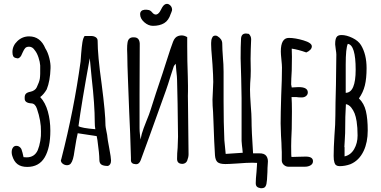

<svg xmlns="http://www.w3.org/2000/svg" viewBox="-20 -858 1989 1003"><path d="M44 -44Q41 -53 41 -63Q41 -78 48 -87.5Q55 -97 67 -96Q76 -96 84 -89Q92 -82 94 -72Q97 -65 103 -37Q108 -36 119 -36Q160 -36 177 -73Q186 -95 190.5 -122Q195 -149 194 -171Q195 -226 173 -290Q164 -317 144 -318Q108 -320 109 -344Q108 -361 115.5 -368.5Q123 -376 140 -379Q150 -381 159 -387Q168 -393 172 -402Q185 -429 188 -446.5Q191 -464 190 -516Q189 -534 181 -558Q173 -582 162 -595Q150 -614 132 -614Q118 -614 111.5 -606.5Q105 -599 99.5 -586.5Q94 -574 90 -566Q81 -553 72 -553Q69 -553 63 -555Q53 -557 49 -564.5Q45 -572 45 -586Q45 -619 71 -643.5Q97 -668 132 -668Q191 -668 217 -605Q230 -585 237.5 -555Q245 -525 244 -502Q242 -435 224 -391Q208 -364 190 -351Q217 -322 230 -275.5Q243 -229 243 -175Q243 -86 213.5 -36Q184 14 122 14Q91 14 72 0Q53 -14 44 -44Z M499 -24Q499 -54 489 -126L485 -147L386 -162Q380 -139 369 -69Q363 -20 350 -4Q343 5 330 5Q318 5 308 -2.5Q298 -10 298 -21L300 -26L301 -30Q367 -287 401 -537Q401 -541 402 -550.5Q403 -560 404 -578Q407 -615 410.5 -637Q414 -659 422 -670H456Q470 -670 480 -663.5Q490 -657 490 -645Q490 -569 511 -419Q531 -265 531 -203Q531 -197 536 -172Q541 -149 541 -142Q541 -135 551 -82Q560 -34 560 -20V-19Q560 3 544 9Q521 9 510 2Q499 -5 499 -24ZM475 -220Q475 -310 459 -450L449 -554Q406 -319 390 -199Q405 -189 478 -183Q475 -198 475 -220Z M664 -19V-34Q662 -76 660 -160Q656 -233 655 -272Q652 -333 648 -455Q647 -476 646 -513Q645 -550 645 -569Q644 -580 644 -600Q644 -623 646 -634Q650 -665 680 -663Q708 -663 710 -631V-619L709 -367V-248V-188Q709 -174 711 -155.5Q713 -137 714 -129Q719 -158 730.5 -188.5Q742 -219 745 -226Q760 -262 767 -285Q791 -362 829 -474Q837 -497 847 -530Q874 -615 884 -640Q893 -664 911 -670Q920 -673 929 -673Q943 -673 958 -664V-616Q958 -541 961 -461Q962 -444 962 -410V-381Q962 -372 961.5 -357Q961 -342 962 -322L965 -52Q965 -37 958 -19Q955 -11 948 -6.5Q941 -2 933 -2Q905 -2 905 -28Q905 -58 908 -86Q910 -124 910 -144Q908 -342 905 -440Q905 -455 901 -489L898 -525Q889 -515 888 -512L872 -463Q856 -411 847 -386L760 -144L715 -21Q707 0 691 0Q688 0 678 -2Q665 -6 664 -19ZM712 -784Q712 -794 718 -800Q724 -806 735 -807Q748 -808 757.5 -805.5Q767 -803 775 -793Q784 -782 794 -782Q805 -782 815 -797Q819 -804 822 -809.5Q825 -815 827 -819Q838 -838 853 -838Q855 -838 861 -836Q869 -832 874 -824.5Q879 -817 879 -808Q879 -802 876 -796Q875 -793 874 -790.5Q873 -788 872 -786Q861 -751 837.5 -737Q814 -723 779 -723Q755 -723 733.5 -742Q712 -761 712 -784Z M1379 -5Q1377 21 1377 41Q1375 91 1372 102Q1369 116 1362 121Q1355 126 1341 125Q1328 123 1322 117Q1316 111 1316 99Q1316 78 1320 40Q1320 31 1322 11Q1323 6 1323 -7L1298 -8Q1270 -8 1220 -4Q1175 -1 1158 -1Q1128 -1 1116.5 -11Q1105 -21 1103 -47Q1099 -106 1095 -226Q1095 -242 1093 -274Q1090 -306 1090 -338Q1090 -352 1092 -382Q1094 -414 1094 -430Q1094 -461 1090 -521L1087 -560Q1083 -604 1083 -625V-634Q1083 -651 1088 -660Q1092 -672 1105 -672Q1112 -672 1116 -669Q1141 -654 1141 -630Q1141 -604 1145 -550Q1146 -539 1147 -522.5Q1148 -506 1148 -483V-431V-328Q1148 -217 1152 -126Q1153 -111 1159 -54L1248 -60Q1246 -74 1246 -82Q1244 -94 1242 -122V-196V-345Q1242 -379 1240 -449L1237 -553Q1237 -619 1239 -652Q1239 -683 1265 -683Q1270 -683 1280 -681Q1292 -669 1292 -653Q1292 -635 1290 -601Q1289 -584 1289 -551L1290 -488Q1290 -457 1287 -424Q1286 -413 1286 -390Q1286 -362 1290 -306Q1294 -258 1294 -234Q1294 -175 1302 -57H1332Q1361 -58 1371.5 -43Q1382 -28 1379 -5Z M1452 -18V-44V-64Q1451 -73 1451 -85Q1451 -106 1448 -149L1446 -213Q1446 -262 1449 -359Q1453 -446 1453 -505Q1453 -519 1450 -547Q1447 -576 1447 -589Q1447 -660 1489 -660Q1522 -660 1565.5 -647Q1609 -634 1609 -616Q1609 -606 1600.5 -597.5Q1592 -589 1580 -584Q1538 -599 1504 -604Q1505 -589 1505 -561Q1505 -521 1504 -489Q1501 -441 1501 -417L1504 -401L1520 -402Q1528 -403 1540 -403Q1588 -403 1588 -375Q1588 -364 1579 -356.5Q1570 -349 1556 -349Q1538 -349 1528 -351H1503Q1505 -325 1505 -275Q1505 -225 1504 -185Q1501 -124 1501 -94Q1501 -38 1503 -38L1536 -39Q1553 -40 1577 -40Q1615 -40 1615 -16Q1615 -2 1602.5 5.5Q1590 13 1572 13H1487Q1474 13 1463.5 4Q1453 -5 1452 -18Z M1727 -9Q1723 -21 1723 -43Q1723 -86 1727 -149Q1732 -209 1732 -256Q1732 -309 1735 -415L1737 -573Q1737 -582 1734 -600L1731 -625V-630Q1731 -653 1738 -664Q1745 -675 1764 -675Q1790 -675 1821 -660Q1852 -645 1866 -622Q1895 -574 1895 -502Q1895 -448 1886 -411.5Q1877 -375 1855 -344Q1882 -318 1891.5 -277.5Q1901 -237 1901 -176Q1901 -115 1880 -70Q1856 -19 1810 0Q1782 10 1754 10Q1732 10 1727 -9ZM1838 -494Q1838 -623 1797 -629Q1786 -606 1786 -521V-373Q1838 -374 1838 -494ZM1848 -150Q1848 -192 1843 -224Q1839 -249 1832.5 -265.5Q1826 -282 1815 -296Q1803 -311 1787 -314Q1783 -257 1783 -163Q1783 -157 1781 -125L1779 -91Q1779 -89 1780 -88V-86V-41Q1812 -48 1830 -79Q1848 -110 1848 -150Z"/></svg>

Font: Amatic SC
Style: Bold
Weight: 700
Designer: Multiple Designers
Foundry: Vernon Adams
Version: Version 2.505